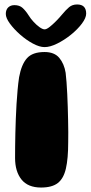

<svg xmlns="http://www.w3.org/2000/svg" viewBox="-20 -830 406 860"><path d="M164 10Q105 10 76.2 -26Q47.5 -62 47.5 -122.5Q47.5 -145.5 47.8 -173.8Q48 -202 48.8 -233.2Q49.5 -264.5 50.8 -297.5Q52 -330.5 54 -363.5Q56 -396.5 58.8 -427Q61.5 -457.5 65.5 -484Q76 -541.5 100.8 -569.2Q125.5 -597 179.5 -597Q223.5 -597 245.5 -570.8Q267.5 -544.5 274 -504Q276 -486 278 -461.8Q280 -437.5 281.2 -409Q282.5 -380.5 283.5 -351Q284.5 -321.5 285 -292.8Q285.5 -264 285.8 -238.2Q286 -212.5 285.5 -193Q285.5 -120 275.2 -75.2Q265 -30.5 239 -10.2Q213 10 164 10ZM179.5 -619Q157 -619 127.2 -635Q97.5 -651 70 -675.2Q42.5 -699.5 24.2 -724.5Q6 -749.5 6 -767.5Q6 -786.5 16.8 -796.8Q27.5 -807 44.5 -807Q67.5 -807 81.2 -794.5Q95 -782 109 -760Q117.5 -746 130.8 -731.8Q144 -717.5 157.5 -708Q171 -698.5 180 -698.5Q188.5 -698.5 202.5 -709.5Q216.5 -720.5 231.5 -735.8Q246.5 -751 258 -765Q275 -785.5 289.5 -797.8Q304 -810 325.5 -810Q366 -810 366 -769Q366 -750 346.8 -724.2Q327.5 -698.5 297.8 -674.5Q268 -650.5 236.2 -634.8Q204.5 -619 179.5 -619Z"/></svg>

Font: Gluten
Style: Bold
Weight: 700
Designer: Tyler Finck
Foundry: Etcetera Type Company
Version: Version 1.204